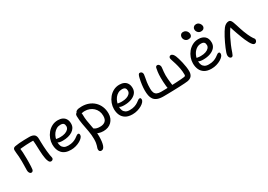

<svg xmlns="http://www.w3.org/2000/svg" viewBox="11 -1747 4227 3032"><g transform="rotate(-30 2125.0 -231.0)"><path d="M478.6 10Q455.6 10 441.2 -16.2Q426.8 -42.4 419.6 -82.2Q413.8 -112.2 410.5 -148.9Q407.2 -185.6 405.5 -223.1Q403.8 -260.6 402.7 -292.8Q401.6 -325 400.6 -346Q399.6 -374.8 397.1 -395.4Q394.6 -416 391.6 -435.6L413.6 -415.4H339.6Q308.6 -415.4 265.2 -412.9Q221.8 -410.4 179.7 -406Q137.6 -401.6 110.4 -394.6L145.6 -449.6Q158.4 -394 161.7 -337Q165 -280 165 -215Q165 -186 164.5 -150.1Q164 -114.2 162.4 -81.2Q160.8 -48.2 157.6 -28.2Q155 -11.6 145 -1.3Q135 9 120.2 9Q100.8 9 87.9 -9.9Q75 -28.8 75 -58.2Q75 -80.2 75.8 -109.3Q76.6 -138.4 77 -169Q77.4 -199.6 77.4 -224.6Q77.4 -275.2 74.3 -311.9Q71.2 -348.6 67.7 -377.1Q64.2 -405.6 64.2 -433Q64.2 -453 75.2 -465Q86.2 -477 107.2 -480.8Q140.8 -487.6 184.8 -491.1Q228.8 -494.6 276.8 -495.9Q324.8 -497.2 368.8 -497.2Q426.6 -497.2 457.5 -474.2Q488.4 -451.2 488.4 -393Q488.4 -374 489.3 -338Q490.2 -302 492.3 -257.6Q494.4 -213.2 499 -168Q503.6 -122.8 510 -83.4Q512.8 -68.6 516.6 -53.3Q520.4 -38 520.4 -28Q520.4 -12.6 508.8 -1.3Q497.2 10 478.6 10Z M842.6 10Q786.4 10 745.6 -6Q704.8 -22 678.4 -52Q652 -82 639.3 -122Q626.6 -162 626.6 -210Q626.6 -261 645.2 -312.5Q663.8 -364 698.8 -406.5Q733.8 -449 782.8 -475Q831.8 -501 892.6 -501Q939.8 -501 974.9 -484.2Q1010 -467.4 1029.6 -433.6Q1049.2 -399.8 1049.2 -349Q1049.2 -308.4 1030.3 -277Q1011.4 -245.6 977.8 -224.1Q944.2 -202.6 899.3 -191.5Q854.4 -180.4 802.2 -180.4Q742.2 -180.4 718.1 -196.6Q694 -212.8 694 -232.8Q694 -244.6 699.8 -250.5Q705.6 -256.4 720 -256.4Q731 -256.4 747.5 -252.7Q764 -249 795.2 -249Q844.8 -249 882.6 -261.7Q920.4 -274.4 942.1 -297.4Q963.8 -320.4 963.8 -350Q963.8 -384 947.1 -401Q930.4 -418 890.8 -418Q852.2 -418 819.8 -400Q787.4 -382 763.8 -351.1Q740.2 -320.2 727.1 -280.7Q714 -241.2 714 -198.2Q714 -162.4 725.9 -133.5Q737.8 -104.6 765 -87.5Q792.2 -70.4 837.6 -70.4Q891.8 -70.4 928.2 -83.2Q964.6 -96 988.8 -112.3Q1013 -128.6 1029.5 -141.4Q1046 -154.2 1060.4 -154.2Q1073.6 -154.2 1078.9 -145.9Q1084.2 -137.6 1084.2 -120.2Q1084.2 -100.2 1064.6 -77.4Q1045 -54.6 1011.2 -35Q977.4 -15.4 934.1 -2.7Q890.8 10 842.6 10Z M1434.6 10Q1386.4 10 1348.2 -3.9Q1310 -17.8 1287.5 -39.6Q1265 -61.4 1265 -85.8Q1265 -98.4 1271.2 -107.2Q1277.4 -116 1290.6 -116Q1301.2 -116 1310.2 -110Q1319.2 -104 1331.9 -96.3Q1344.6 -88.6 1366.3 -82.6Q1388 -76.6 1424.8 -76.6Q1480.8 -76.6 1515.7 -105.3Q1550.6 -134 1550.6 -203Q1550.6 -250.8 1533.6 -289.5Q1516.6 -328.2 1486.4 -356.2Q1456.2 -384.2 1416.9 -399Q1377.6 -413.8 1333 -413.8Q1310.2 -413.8 1288 -408.9Q1265.8 -404 1249.8 -404Q1238.2 -404 1228.6 -409.6Q1219 -415.2 1213.8 -424.9Q1208.6 -434.6 1208.6 -445Q1208.6 -471.8 1237 -486.3Q1265.4 -500.8 1328.8 -500.8Q1395 -500.8 1451.7 -479.7Q1508.4 -458.6 1550.9 -418.2Q1593.4 -377.8 1617.4 -320.8Q1641.4 -263.8 1641.4 -192.8Q1641.4 -147.2 1626.1 -109.8Q1610.8 -72.4 1583.4 -45.4Q1556 -18.4 1518.2 -4.2Q1480.4 10 1434.6 10ZM1252.8 261Q1240.6 261 1231 256.6Q1221.4 252.2 1216.1 242.1Q1210.8 232 1210.8 216.6Q1210.8 202.2 1215.6 189.1Q1220.4 176 1226 157.9Q1231.6 139.8 1236.4 111.8Q1241.2 83.8 1241.2 39.6Q1241.2 -33.2 1227.6 -106.3Q1214 -179.4 1200 -254.5Q1186 -329.6 1184.8 -406Q1184.6 -431.2 1194.5 -443.6Q1204.4 -456 1222.2 -456Q1238.4 -456 1250.8 -445.3Q1263.2 -434.6 1270.6 -417.4Q1278 -400.2 1278 -378.8Q1278 -319.4 1286.2 -265.6Q1294.4 -211.8 1305 -161Q1315.6 -110.2 1323.8 -59.3Q1332 -8.4 1332 46Q1332 95 1327 134.9Q1322 174.8 1312.5 202.8Q1303 230.8 1288.2 245.9Q1273.4 261 1252.8 261Z M1964.6 10Q1889.4 10 1841.7 -18.5Q1794 -47 1771.3 -96.5Q1748.6 -146 1748.6 -210Q1748.6 -261 1767.2 -312.5Q1785.8 -364 1820.8 -406.5Q1855.8 -449 1904.8 -475Q1953.8 -501 2014.6 -501Q2061.8 -501 2096.9 -484.2Q2132 -467.4 2151.6 -433.6Q2171.2 -399.8 2171.2 -349Q2171.2 -295.2 2138.5 -257.6Q2105.8 -220 2050 -200.2Q1994.2 -180.4 1924.2 -180.4Q1864.2 -180.4 1840.1 -196.6Q1816 -212.8 1816 -232.8Q1816 -244.6 1821.8 -250.5Q1827.6 -256.4 1842 -256.4Q1853 -256.4 1869.5 -252.7Q1886 -249 1917.2 -249Q1966.8 -249 2004.6 -261.7Q2042.4 -274.4 2064.1 -297.4Q2085.8 -320.4 2085.8 -350Q2085.8 -384 2069.1 -401Q2052.4 -418 2012.8 -418Q1974.2 -418 1941.8 -400Q1909.4 -382 1885.8 -351.1Q1862.2 -320.2 1849.1 -280.7Q1836 -241.2 1836 -198.2Q1836 -162.4 1847.9 -133.5Q1859.8 -104.6 1887 -87.5Q1914.2 -70.4 1959.6 -70.4Q2013.8 -70.4 2050.2 -83.2Q2086.6 -96 2110.8 -112.3Q2135 -128.6 2151.5 -141.4Q2168 -154.2 2182.4 -154.2Q2195.6 -154.2 2200.9 -145.9Q2206.2 -137.6 2206.2 -120.2Q2206.2 -100.2 2186.6 -77.4Q2167 -54.6 2133.2 -35Q2099.4 -15.4 2056.1 -2.7Q2012.8 10 1964.6 10Z M2529.4 9Q2460.4 9 2418.5 -8.2Q2376.6 -25.4 2354.8 -56.3Q2333 -87.2 2325.2 -128.4Q2317.4 -169.6 2317.4 -217.6Q2317.4 -268 2324.4 -321.5Q2331.4 -375 2344.4 -432Q2352.4 -466 2361.3 -484Q2370.2 -502 2388.4 -502Q2408.4 -502 2421.4 -488.3Q2434.4 -474.6 2434.4 -449.4Q2434.4 -434.4 2427.2 -401.4Q2420 -368.4 2412.7 -318.5Q2405.4 -268.6 2405.4 -200.8Q2405.4 -157 2417.6 -128.6Q2429.8 -100.2 2457.6 -86.7Q2485.4 -73.2 2530.4 -73.2Q2558.4 -73.2 2605.1 -74.2Q2651.8 -75.2 2705.8 -77.5Q2759.8 -79.8 2812.3 -82.3Q2864.8 -84.8 2905 -88.1Q2945.2 -91.4 2963.2 -94.2Q2974.6 -96 2980.8 -102.6Q2987 -109.2 2987 -123.2Q2987 -183.8 2976.3 -239.5Q2965.6 -295.2 2951.6 -341.2Q2937.6 -387.2 2926.9 -418.7Q2916.2 -450.2 2916.2 -462.2Q2916.2 -477.8 2926.1 -488.6Q2936 -499.4 2950 -499.4Q2973 -499.4 2988.5 -481.5Q3004 -463.6 3014.8 -438.4Q3023 -419.4 3034 -383Q3045 -346.6 3055.1 -302.8Q3065.2 -259 3071.7 -214.9Q3078.2 -170.8 3078.2 -134.8Q3078.2 -82.6 3054.1 -50.5Q3030 -18.4 2974.8 -8.6Q2956.8 -5.4 2915.6 -2.9Q2874.4 -0.4 2821 2Q2767.6 4.4 2712.2 5.8Q2656.8 7.2 2608.6 8.1Q2560.4 9 2529.4 9ZM2697.6 -17.2Q2686.4 -17.2 2673.9 -25.5Q2661.4 -33.8 2656.6 -49Q2648.8 -74 2644.4 -112.3Q2640 -150.6 2638 -192.1Q2636 -233.6 2636 -268Q2636 -328 2642.2 -374Q2648.4 -420 2653.2 -438Q2656.6 -451.8 2664.3 -460.3Q2672 -468.8 2687.4 -468.8Q2699.8 -468.8 2709.9 -460.9Q2720 -453 2726.7 -439.8Q2733.4 -426.6 2733.4 -410Q2733.4 -398.2 2730.7 -376.7Q2728 -355.2 2724.9 -326.1Q2721.8 -297 2721.8 -262.2Q2721.8 -234.2 2724.6 -198.3Q2727.4 -162.4 2731.7 -125.9Q2736 -89.4 2740.8 -59.2Q2742.4 -49.4 2735 -39.6Q2727.6 -29.8 2717.2 -23.5Q2706.8 -17.2 2697.6 -17.2Z M3405.6 10Q3330.4 10 3282.7 -18.5Q3235 -47 3212.3 -96.5Q3189.6 -146 3189.6 -210Q3189.6 -261 3208.2 -312.5Q3226.8 -364 3261.8 -406.5Q3296.8 -449 3345.8 -475Q3394.8 -501 3455.6 -501Q3526.4 -501 3569.3 -463.2Q3612.2 -425.4 3612.2 -349Q3612.2 -295.2 3579.5 -257.6Q3546.8 -220 3491 -200.2Q3435.2 -180.4 3365.2 -180.4Q3305.2 -180.4 3281.1 -196.6Q3257 -212.8 3257 -232.8Q3257 -244.6 3262.8 -250.5Q3268.6 -256.4 3283 -256.4Q3294 -256.4 3310.5 -252.7Q3327 -249 3358.2 -249Q3407.8 -249 3445.6 -261.7Q3483.4 -274.4 3505.1 -297.4Q3526.8 -320.4 3526.8 -350Q3526.8 -384 3510.1 -401Q3493.4 -418 3453.8 -418Q3402.8 -418 3362.9 -387Q3323 -356 3300 -305.8Q3277 -255.6 3277 -198.2Q3277 -162.4 3288.9 -133.5Q3300.8 -104.6 3328 -87.5Q3355.2 -70.4 3400.6 -70.4Q3454.8 -70.4 3491.2 -83.2Q3527.6 -96 3551.8 -112.3Q3576 -128.6 3592.5 -141.4Q3609 -154.2 3623.4 -154.2Q3636.6 -154.2 3641.9 -145.9Q3647.2 -137.6 3647.2 -120.2Q3647.2 -100.2 3627.6 -77.4Q3608 -54.6 3574.2 -35Q3540.4 -15.4 3497.1 -2.7Q3453.8 10 3405.6 10ZM3552.6 -583Q3521.8 -583 3499.5 -606.9Q3477.2 -630.8 3477.2 -662Q3477.2 -688 3495.8 -705.6Q3514.4 -723.2 3541.8 -723.2Q3567 -723.2 3584.7 -709.8Q3602.4 -696.4 3612.3 -676.9Q3622.2 -657.4 3622.2 -638.4Q3622.2 -619.2 3606.4 -601.1Q3590.6 -583 3552.6 -583ZM3318 -574.6Q3295.6 -574.6 3278.2 -585.8Q3260.8 -597 3250.8 -615.6Q3240.8 -634.2 3240.8 -655.8Q3240.8 -682.6 3257.5 -700.7Q3274.2 -718.8 3301.4 -718.8Q3329.6 -718.8 3348.4 -705.4Q3367.2 -692 3376.8 -672Q3386.4 -652 3386.4 -631.4Q3386.4 -606.2 3370.5 -590.4Q3354.6 -574.6 3318 -574.6Z M3767 12Q3753.4 12 3743.5 3.5Q3733.6 -5 3728.2 -19Q3722.8 -33 3722.8 -49.4Q3722.8 -67.2 3732.9 -97.5Q3743 -127.8 3759.3 -166.3Q3775.6 -204.8 3794 -244Q3813.2 -285.4 3834.9 -325.7Q3856.6 -366 3876.9 -398.7Q3897.2 -431.4 3911.6 -450Q3933.6 -477.8 3959.2 -491.4Q3984.8 -505 4010.8 -505Q4032 -505 4044.9 -489.1Q4057.8 -473.2 4067.4 -448.2Q4078 -420.8 4088.6 -385.9Q4099.2 -351 4111.2 -314.5Q4123.2 -278 4135.8 -244Q4152.4 -202 4165.8 -172Q4179.2 -142 4191.1 -120.9Q4203 -99.8 4212.6 -85.4Q4223 -71.8 4229.2 -62.9Q4235.4 -54 4235.4 -43.4Q4235.4 -27.8 4229 -15.9Q4222.6 -4 4211.9 2.7Q4201.2 9.4 4187.8 9.4Q4172.4 9.4 4154.7 -9.5Q4137 -28.4 4119.8 -60.2Q4102.6 -92 4086.4 -128.8Q4076.8 -151.6 4061.5 -190.5Q4046.2 -229.4 4030.1 -274.9Q4014 -320.4 4000 -362.4Q3986 -404.4 3979 -431.8L4006 -432Q3983.4 -404.6 3957.8 -364Q3932.2 -323.4 3906.5 -272.4Q3880.8 -221.4 3856.8 -164.8Q3832.8 -108.2 3813.2 -48.8Q3805.2 -24.4 3795.2 -6.2Q3785.2 12 3767 12Z"/></g></svg>

Font: Shantell Sans Light
Style: Regular
Weight: 300
Designer: Stephen Nixon, Anya Danilova, Shantell Martin
Foundry: Arrow Type
Version: Version 1.011;[c5ecc13dd]